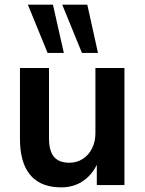

<svg xmlns="http://www.w3.org/2000/svg" viewBox="-20 -797 623 827"><path d="M244 10Q185 10 145.5 -13.5Q106 -37 86 -83.5Q66 -130 66 -200V-504H191V-201Q191 -167 200 -143Q209 -119 229 -107.5Q249 -96 278 -96Q311 -96 336.5 -112.5Q362 -129 376.5 -158Q391 -187 391 -223V-504H516V0H397V-105H405Q383 -50 341.5 -20Q300 10 244 10ZM333 -569 248 -777H356L402 -569ZM185 -569 100 -777H208L255 -569Z"/></svg>

Font: Nunitoga
Style: Bold
Weight: 700
Designer: Vernon Adams
Foundry: Vernon Adams
Version: Version 1.0